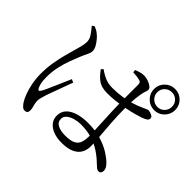

<svg xmlns="http://www.w3.org/2000/svg" viewBox="-193 -1081 1385 1385"><g transform="rotate(45 500.0 -388.5)"><path d="M868 -612.2Q823.4 -612.2 791.6 -644Q759.8 -675.8 759.8 -720.5Q759.8 -765.1 791.6 -796.5Q823.4 -827.9 868 -827.9Q912.7 -827.9 944.1 -796.5Q975.5 -765.1 975.5 -720.5Q975.5 -675.8 944.1 -644Q912.7 -612.2 868 -612.2ZM559.5 26.5Q515.3 26.5 478.9 13.2Q442.4 -0.2 421 -25.8Q399.5 -51.5 399.5 -87.3Q399.5 -130 425.9 -157.2Q452.3 -184.4 497.2 -197.5Q542.1 -210.6 595.5 -210.6Q673.6 -210.6 731.4 -192.7Q789.1 -174.8 828.5 -150Q867.9 -125.2 889.8 -103.9Q904.4 -90.1 912.9 -76.1Q921.4 -62.2 921.4 -47.9Q921.4 -33.5 915.1 -24.9Q908.8 -16.3 895.8 -16.3Q884.5 -16.3 874.6 -24.3Q864.8 -32.3 850.3 -46.1Q815 -80.8 774.3 -107.9Q733.6 -135.1 683.3 -150.9Q632.9 -166.7 566.6 -166.7Q535.9 -166.7 506 -158.1Q476.2 -149.4 456.6 -133.1Q437 -116.8 437 -92.9Q437 -59.2 467 -44Q497.1 -28.7 541.5 -28.7Q596.8 -28.7 624.1 -42.4Q651.4 -56 660.8 -83Q670.2 -109.9 670.2 -149.8Q670.2 -172.3 668.3 -210.1Q666.4 -247.9 664.1 -294.2Q661.7 -340.6 659.8 -388.8Q657.9 -437.1 657.1 -480.2Q657.1 -505.5 657.2 -540.4Q657.3 -575.3 657.3 -607.7Q657.3 -640.1 657.3 -656.7Q657.3 -668.7 655.4 -674.7Q653.4 -680.6 649.8 -684.2Q646.2 -687.8 638.6 -689.5Q624.7 -693.5 606.8 -695.9Q588.9 -698.4 568.7 -699.2L566.5 -720.1Q582 -726.8 602.5 -732.7Q623 -738.5 639.4 -738.5Q661.3 -738.5 683.3 -730.7Q705.4 -722.8 720.3 -711.6Q735.3 -700.3 735.3 -688.3Q735.3 -678.4 732.7 -670.6Q730.1 -662.8 726.5 -651.5Q722.9 -640.2 719.1 -617.9Q715.9 -601 713.8 -579.1Q711.6 -557.2 710.6 -531.8Q709.6 -506.5 709.6 -479Q709.6 -402.2 714.7 -329.5Q719.8 -256.9 724.9 -197.9Q730 -138.9 730 -104.2Q730 -66.4 713 -36.7Q696.1 -7.1 658.8 9.7Q621.6 26.5 559.5 26.5ZM209.5 50.9Q196.4 50.9 184.7 40.1Q173 29.4 162.3 12.9Q149.2 -7.2 135.5 -42.9Q121.8 -78.6 112.8 -124.6Q103.9 -170.6 103.9 -220.6Q103.9 -280.9 112.6 -333Q121.2 -385.1 132.4 -427.5Q143.6 -470 152.2 -500Q162.2 -536.2 169.8 -563.9Q177.3 -591.6 178.1 -616.1Q178.9 -643.1 162.4 -668.7Q145.9 -694.3 119.7 -725.1L136.1 -737.5Q153.3 -730.9 163.3 -725.3Q173.4 -719.7 187.3 -708.2Q197.4 -700.6 213.2 -682.5Q228.9 -664.3 241.5 -642.1Q254 -619.9 254 -598.4Q254 -582.5 243.8 -563.1Q233.6 -543.7 215 -498.7Q203.5 -470.8 188 -428.8Q172.4 -386.8 161.2 -336.7Q150 -286.6 150 -234.5Q150 -195 155.1 -171.9Q160.1 -148.8 168.6 -133.7Q173.6 -124.8 179.7 -123.9Q185.7 -123 191.9 -133.4Q200.1 -145.9 212.9 -174Q225.7 -202.1 240.3 -235.8Q254.9 -269.6 268.7 -301Q282.4 -332.4 290.8 -351.4L314.9 -340Q307.9 -320.6 297.1 -291.4Q286.2 -262.1 275.1 -231.3Q263.9 -200.5 254.2 -174.5Q244.6 -148.4 240 -134.4Q233.2 -110.9 228.7 -94.5Q224.3 -78.1 224.3 -65.5Q224.3 -42.8 231.3 -20.7Q238.4 1.5 238.4 20.4Q238.4 50.9 209.5 50.9ZM543.6 -459Q513 -459 487.9 -465.6Q462.7 -472.2 438.6 -492Q414.4 -511.8 387.3 -549.7L402 -564Q432 -541.4 465.6 -526.9Q499.2 -512.4 541.5 -512.4Q594.8 -512.4 640.7 -519.9Q686.6 -527.5 721.4 -538Q756.3 -548.6 775.7 -557.2Q807.6 -570 820.7 -576.8Q833.7 -583.6 840.1 -583.6Q855.7 -582.8 874 -574.6Q892.2 -566.5 892.2 -551.9Q892.2 -537.9 881.3 -529.7Q870.5 -521.4 846.3 -512.3Q826.5 -505.5 792.8 -496.1Q759.2 -486.7 717.3 -478.4Q675.5 -470 630.9 -464.5Q586.3 -459 543.6 -459ZM868 -645.3Q899.4 -645.3 920.9 -667.3Q942.4 -689.3 942.4 -720.5Q942.4 -751.8 920.9 -773.3Q899.4 -794.8 868 -794.8Q836.9 -794.8 814.9 -773.3Q792.9 -751.8 792.9 -720.5Q792.9 -689.3 814.9 -667.3Q836.9 -645.3 868 -645.3Z"/></g></svg>

Font: Noto Serif SC ExtraLight
Style: Regular
Weight: 200
Designer: Ryoko NISHIZUKA 西塚涼子 (kana & ideographs); Frank Grießhammer (Latin, Greek & Cyrillic); Wenlong ZHANG 张文龙 (bopomofo); San
Foundry: Adobe
Version: Version 2.002-H1;hotconv 1.1.0;makeotfexe 2.6.0